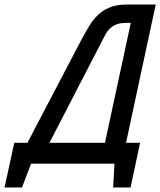

<svg xmlns="http://www.w3.org/2000/svg" viewBox="-31 -721 707 847"><path d="M525 -91 656 -701H527Q482 -701 450 -687Q418 -673 396.5 -650.5Q375 -628 360.5 -603Q346 -578 334 -557L90 -91H32L-11 106H66L106 1H474L468 106H545L587 -91ZM432 -91H187L430 -561Q442 -585 456.5 -597.5Q471 -610 487.5 -615Q504 -620 523 -620H546Z"/></svg>

Font: Advent Pro SemiBold
Style: Italic
Weight: 600
Italic angle: -12°
Version: Version 3.000